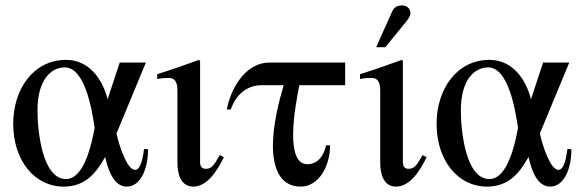

<svg xmlns="http://www.w3.org/2000/svg" viewBox="-20 -682 2153 712"><path d="M514 -129C507 -72 495 -52 481 -52C451 -52 422 -141 412 -187L521 -450H424L379 -314C361 -386 312 -460 225 -460C103 -460 29 -350 29 -223C29 -87 108 10 216 10C294 10 335 -37 370 -100C384 -35 409 10 450 10C500 10 529 -53 529 -129ZM331 -208C321 -155 294 -18 225 -18C136 -18 119 -199 119 -273C119 -387 170 -432 220 -432C294 -432 320 -282 331 -208Z M795 -107C772 -66 764 -56 742 -56C727 -56 722 -69 722 -79V-456L718 -460C666 -441 615 -423 563 -407V-389C582 -393 596 -393 605 -393C627 -393 638 -381 638 -344V-78C638 -35 651 10 697 10C749 10 787 -51 810 -99Z M1260 -366V-450H980C884 -450 833 -343 821 -276H836C854 -330 895 -366 950 -366H1032C1015 -309 992 -219 992 -142C992 -67 1014 10 1095 10C1161 10 1204 -64 1204 -143H1189C1180 -98 1153 -73 1120 -73C1079 -73 1067 -123 1067 -182C1067 -254 1085 -339 1090 -366Z M1375 -507H1409L1475 -588C1491 -607 1502 -621 1502 -633C1502 -653 1485 -662 1472 -662C1451 -662 1441 -654 1434 -639ZM1547 -107C1524 -66 1516 -56 1494 -56C1479 -56 1474 -69 1474 -79V-456L1470 -460C1418 -441 1367 -423 1315 -407V-389C1334 -393 1348 -393 1357 -393C1379 -393 1390 -381 1390 -344V-78C1390 -35 1403 10 1449 10C1501 10 1539 -51 1562 -99Z M2084 -129C2077 -72 2065 -52 2051 -52C2021 -52 1992 -141 1982 -187L2091 -450H1994L1949 -314C1931 -386 1882 -460 1795 -460C1673 -460 1599 -350 1599 -223C1599 -87 1678 10 1786 10C1864 10 1905 -37 1940 -100C1954 -35 1979 10 2020 10C2070 10 2099 -53 2099 -129ZM1901 -208C1891 -155 1864 -18 1795 -18C1706 -18 1689 -199 1689 -273C1689 -387 1740 -432 1790 -432C1864 -432 1890 -282 1901 -208Z"/></svg>

Font: XITS Math
Style: Regular
Weight: 400
Designer: MicroPress Inc., with final additions and corrections provided by Coen Hoffman, Elsevier (retired)
Version: Version 1.108